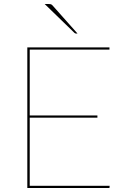

<svg xmlns="http://www.w3.org/2000/svg" viewBox="-20 -936 622 956"><path d="M526 -11 525 0H116V-700H525V-689H128V-361H465V-350H128V-11ZM220.5 -916Q229 -916 233.2 -914.8Q237.5 -913.5 241.5 -909L366 -769H360Q357.5 -769 355.2 -769.5Q353 -770 351 -772L202.5 -916Z"/></svg>

Font: Lato 2
Style: Regular
Weight: 100
Designer: Lukasz Dziedzic with Adam Twardoch and Botio Nikoltchev
Foundry: tyPoland Lukasz Dziedzic
Version: Version 2.015; 2015-08-06; http://www.latofonts.com/